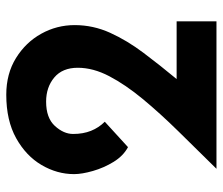

<svg xmlns="http://www.w3.org/2000/svg" viewBox="-69 -641 710 612"><g transform="rotate(-90 286.0 -335.0)"><path d="M54 0Q116 -63 173.5 -121.5Q231 -180 276.5 -235Q322 -290 349 -341.5Q376 -393 376 -442Q376 -491 345 -517Q314 -543 268 -543Q216 -543 190.5 -515Q165 -487 165 -457Q165 -425 175 -400Q185 -375 204 -356L123 -282Q95 -297 76 -328Q57 -359 47 -394Q37 -429 37 -454Q37 -508 66 -557.5Q95 -607 151.5 -638.5Q208 -670 290 -670Q357 -670 407 -639Q457 -608 484.5 -558.5Q512 -509 512 -452Q512 -393 487.5 -339Q463 -285 423.5 -232.5Q384 -180 340 -127H524V0Z"/></g></svg>

Font: Reem Kufi SemiBold
Style: Regular
Weight: 600
Designer: Khaled Hosny
Version: Version 1.001